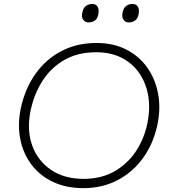

<svg xmlns="http://www.w3.org/2000/svg" viewBox="-20 -943 858 972"><path d="M402.5 9.5Q314.5 9.5 247.5 -22.5Q180.5 -54.5 138.5 -110.8Q96.5 -167 82.5 -240Q76 -273.5 76 -308.5Q76 -350 85 -394Q107 -495.5 160.2 -570Q213.5 -644.5 292 -685Q370.5 -725.5 468 -725.5Q554.5 -725.5 620 -691.8Q685.5 -658 726.2 -600Q767 -542 780.5 -467Q786.5 -434.5 786.5 -400.5Q786.5 -356 776.5 -309.5Q756 -215 704.2 -143.2Q652.5 -71.5 575.2 -31Q498 9.5 402.5 9.5ZM403 -37.5Q493.5 -37.5 560.2 -76Q627 -114.5 668.8 -178.2Q710.5 -242 726 -318Q735 -362 735 -402.5Q735 -431.5 730.5 -458.5Q719 -524 684.5 -573.5Q650 -623 595 -650.8Q540 -678.5 467.5 -678.5Q375 -678.5 307.2 -640.2Q239.5 -602 196.5 -535.8Q153.5 -469.5 135.5 -386Q126.5 -343.5 126.5 -305Q126.5 -253 142.5 -208Q170.5 -129 238 -83.2Q305.5 -37.5 403 -37.5ZM632 -829.5Q614 -829.5 605 -843.5Q599 -852.5 599 -865.5Q599 -872 600.5 -880Q605.5 -903.5 619.2 -913.2Q633 -923 650.5 -923Q669.5 -923 678 -909Q683.5 -899.5 683.5 -886.5Q683.5 -879.5 682 -872Q677.5 -849 664 -839.2Q650.5 -829.5 632 -829.5ZM428 -829.5Q410.5 -829.5 401 -843.5Q395 -852 395 -864.5Q395 -871.5 397 -880Q401.5 -903.5 415.5 -913.2Q429.5 -923 447 -923Q465.5 -923 474 -909Q479.5 -900 479.5 -887Q479.5 -880 478 -872Q474 -849 460.5 -839.2Q447 -829.5 428 -829.5Z"/></svg>

Font: Heraclito ExtraLight
Style: Italic
Weight: 200
Italic angle: -12°
Designer: Kostas Bartsokas (font) & Cristiano Sobral (main changes)
Foundry: Kostas Bartsokas (font) & Cristiano Sobral (main changes)
Version: Version 1.00;July 8, 2020;FontCreator 13.0.0.2655 64-bit